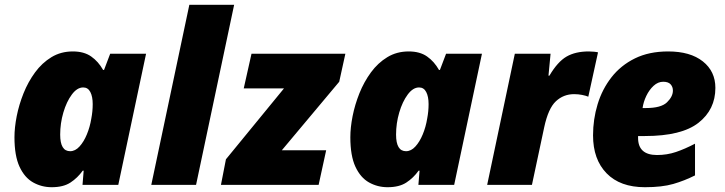

<svg xmlns="http://www.w3.org/2000/svg" viewBox="-20 -780 3060 810"><path d="M198.2 9.8Q155.8 9.8 119.9 -10.3Q84 -30.3 62.5 -76.4Q41 -122.6 41 -201.2Q41 -241.7 50.5 -290Q60.1 -338.4 79.3 -386.5Q98.6 -434.6 127.9 -474.6Q157.2 -514.6 197 -538.8Q236.8 -563 287.1 -563Q334.5 -563 364.7 -541.7Q395 -520.5 415 -484.9H418.9L444.8 -553.2H596.2L479 0H328.1L333 -60.1H329.1Q307.1 -29.3 277.1 -9.8Q247.1 9.8 198.2 9.8ZM275.9 -142.1Q297.4 -142.1 315.4 -161.9Q333.5 -181.6 346.4 -212.9Q359.4 -244.1 365.2 -279.8Q371.1 -310.1 371.1 -340.8Q371.1 -372.6 361.1 -391.8Q351.1 -411.1 331.1 -411.1Q305.2 -411.1 283 -381.1Q260.7 -351.1 247.3 -305.4Q233.9 -259.8 233.9 -211.9Q233.9 -142.1 275.9 -142.1Z M618.2 0 778.8 -759.8H967.8L807.1 0Z M912.1 0 933.1 -107.9 1178.2 -407.2H1008.3L1041 -553.2H1437L1411.1 -435.1L1168.9 -146H1356L1324.2 0Z M1615.2 9.8Q1572.8 9.8 1536.9 -10.3Q1501 -30.3 1479.5 -76.4Q1458 -122.6 1458 -201.2Q1458 -241.7 1467.5 -290Q1477.1 -338.4 1496.3 -386.5Q1515.6 -434.6 1544.9 -474.6Q1574.2 -514.6 1614 -538.8Q1653.8 -563 1704.1 -563Q1751.5 -563 1781.7 -541.7Q1812 -520.5 1832 -484.9H1835.9L1861.8 -553.2H2013.2L1896 0H1745.1L1750 -60.1H1746.1Q1724.1 -29.3 1694.1 -9.8Q1664.1 9.8 1615.2 9.8ZM1692.9 -142.1Q1714.4 -142.1 1732.4 -161.9Q1750.5 -181.6 1763.4 -212.9Q1776.4 -244.1 1782.2 -279.8Q1788.1 -310.1 1788.1 -340.8Q1788.1 -372.6 1778.1 -391.8Q1768.1 -411.1 1748 -411.1Q1722.2 -411.1 1700 -381.1Q1677.7 -351.1 1664.3 -305.4Q1650.9 -259.8 1650.9 -211.9Q1650.9 -142.1 1692.9 -142.1Z M2035.2 0 2151.9 -553.2H2302.7L2293.9 -460.9H2297.9Q2332.5 -519.5 2370.1 -541.3Q2407.7 -563 2463.9 -563Q2474.6 -563 2486.6 -561.8Q2498.5 -560.5 2502.9 -559.1L2461.9 -372.1Q2451.2 -376.5 2435.5 -379.6Q2419.9 -382.8 2401.9 -382.8Q2357.4 -382.8 2325.2 -352.8Q2293 -322.8 2275.9 -243.2L2224.1 0Z M2700.7 9.8Q2596.2 9.8 2539.1 -48.8Q2481.9 -107.4 2481.9 -209Q2481.9 -276.9 2501.2 -340.3Q2520.5 -403.8 2559.8 -454.1Q2599.1 -504.4 2658.7 -533.7Q2718.3 -563 2798.8 -563Q2892.1 -563 2945.1 -521Q2998 -479 2998 -409.2Q2998 -317.9 2926.8 -262Q2855.5 -206.1 2700.7 -206.1H2671.9V-198.2Q2671.9 -126 2752 -126Q2793.9 -126 2831.5 -138.7Q2869.1 -151.4 2912.1 -173.8V-40Q2867.7 -17.6 2820.3 -3.9Q2772.9 9.8 2700.7 9.8ZM2690.9 -324.2H2705.1Q2769 -324.2 2793.9 -348.4Q2818.8 -372.6 2818.8 -397.9Q2818.8 -413.6 2809.1 -424.3Q2799.3 -435.1 2777.8 -435.1Q2755.9 -435.1 2737.3 -418Q2718.8 -400.9 2706.5 -375.2Q2694.3 -349.6 2690.9 -324.2Z"/></svg>

Font: Open Sans ExtraBold
Style: Italic
Weight: 800
Italic angle: -12°
Designer: Monotype Design Team
Foundry: Monotype Imaging Inc.
Version: Version 3.000; ttfautohint (v1.8.4)